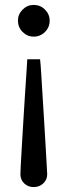

<svg xmlns="http://www.w3.org/2000/svg" viewBox="-20 -516 275 781"><path d="M53 -432Q53 -458 72 -477Q91 -496 117 -496Q144 -496 163 -477Q182 -458 182 -432Q182 -405 163 -386Q144 -367 117 -367Q91 -367 72 -386Q53 -405 53 -432ZM91 -275H143Q145 -259 147.5 -219.5Q150 -180 153 -129Q156 -78 159.5 -24.5Q163 29 165.5 76.5Q168 124 170 155.5Q172 187 172 193Q172 215 156 230Q140 245 117 245Q94 245 78.5 230Q63 215 63 193Q63 187 64.5 155.5Q66 124 69 76.5Q72 29 75 -24.5Q78 -78 81.5 -129Q85 -180 87.5 -219.5Q90 -259 91 -275Z"/></svg>

Font: Wix Madefor Display Medium
Style: Regular
Weight: 500
Designer: Dalton Maag Ltd
Foundry: Dalton Maag Ltd
Version: Version 3.100